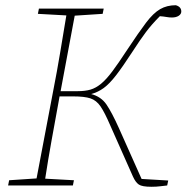

<svg xmlns="http://www.w3.org/2000/svg" viewBox="-20 -710 714 735"><path d="M489 -34 402 -230Q381 -279 365 -302.5Q349 -326 326 -333.5Q303 -341 260 -341H208L203 -313Q190 -242 177 -170Q164 -98 153 -26L263 -20L259 0H11L15 -20L120 -27L184 -364Q198 -435 210 -507Q222 -579 234 -651L125 -657L129 -677H377L373 -657L266 -650L212 -361H278Q306 -361 326.5 -367Q347 -373 367 -389.5Q387 -406 410.5 -437.5Q434 -469 468 -521Q511 -586 539 -623Q567 -660 593 -675Q619 -690 653 -690Q674 -684 674 -666Q674 -656 664 -649.5Q654 -643 638 -643Q628 -643 617 -645Q606 -647 592 -648Q561 -617 538.5 -587Q516 -557 487 -512Q450 -455 424.5 -422Q399 -389 377 -373Q355 -357 329 -350Q367 -340 387.5 -310Q408 -280 435 -220L522 -25L624 -19L620 0Q609 1 594 3Q579 5 560 5Q524 5 511.5 -3.5Q499 -12 489 -34Z"/></svg>

Font: Source Serif Pro ExtraLight
Style: Italic
Weight: 200
Italic angle: -12°
Designer: Frank Grießhammer
Foundry: Adobe Systems Incorporated
Version: Version 3.001;hotconv 1.0.111;makeotfexe 2.5.65597